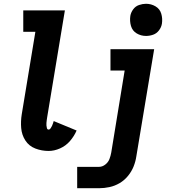

<svg xmlns="http://www.w3.org/2000/svg" viewBox="-20 -790 904 1015"><path d="M752 -600Q771 -600 789.5 -606.5Q808 -613 820.5 -629.5Q833 -646 836 -665Q840 -692 832.5 -717.5Q825 -743 802 -756.5Q779 -770 752 -770Q734 -770 715 -763.5Q696 -757 684 -740.5Q672 -724 669 -706Q665 -678 672.5 -652.5Q680 -627 702.5 -613.5Q725 -600 752 -600ZM237 8Q267 8 297.5 -5.5Q328 -19 350 -44.5Q372 -70 385 -100L264 -150Q262 -144 260 -137.5Q258 -131 255 -124.5Q252 -118 247.5 -111.5Q243 -105 237 -105Q230 -105 228 -112.5Q226 -120 225.5 -126.5Q225 -133 225.5 -140Q226 -147 227 -154Q228 -161 229 -168L323 -735H103V-622H167L95 -186Q89 -149 92 -113Q95 -77 114 -47.5Q133 -18 166.5 -5Q200 8 237 8ZM388 205H504Q531 205 559 199Q587 193 612.5 178Q638 163 657 139.5Q676 116 686.5 89.5Q697 63 701 35L795 -530H564V-417H639L568 17Q565 34 558.5 51Q552 68 536.5 80Q521 92 504 92H388Z"/></svg>

Font: Iosevka Sparkle Extrabold
Style: Italic
Weight: 800
Italic angle: -9°
Designer: Belleve Invis
Foundry: Belleve Invis
Version: Version 4.5.0; ttfautohint (v1.8.3)